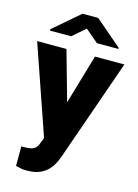

<svg xmlns="http://www.w3.org/2000/svg" viewBox="-142 -826 804 1115"><g transform="rotate(15 260.0 -268.5)"><path d="M173.8 -528.3 257.8 -230 345.2 -528.3H522L309.6 78.6Q302.7 98.6 291.5 121.8Q280.3 145 260.7 166Q241.2 187 210.7 200.2Q180.2 213.4 135.3 213.4Q111.3 213.4 100.3 211.2Q89.4 209 66.9 203.6V85.9H88.4Q127.9 85.9 144.5 74.2Q161.1 62.5 168.5 40L182.1 5.4L-2.4 -528.3ZM305.2 -750 465.3 -612.8V-606.4H335.9L257.8 -672.9L180.7 -606.4H53.7V-614.7L210.9 -750Z"/></g></svg>

Font: Vazirmatn RD UI FD Black
Style: Regular
Weight: 900
Designer: Saber Rastikerdar
Foundry: Saber Rastikerdar
Version: Version 33.003